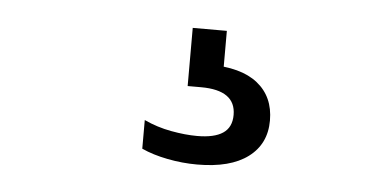

<svg xmlns="http://www.w3.org/2000/svg" viewBox="-30 -56 631 314"><g transform="rotate(5 285.0 101.0)"><path d="M302 212Q277.5 212 253.2 207.2Q229 202.5 210.5 194V147Q232 157 255.2 161.2Q278.5 165.5 298 165.5Q326 165.5 340.2 156Q354.5 146.5 354.5 126Q354.5 85.5 297.5 85.5H275.5V-10H331.5V67L307 47.5Q360 47.5 387.2 69.2Q414.5 91 414.5 130Q414.5 168.5 385.5 190.2Q356.5 212 302 212Z"/></g></svg>

Font: Encode Sans SemiExpanded Medium
Style: Regular
Weight: 500
Width: 6
Designer: Multiple Designers
Foundry: Impallari Type
Version: Version 3.002